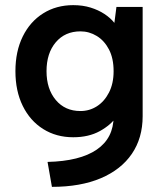

<svg xmlns="http://www.w3.org/2000/svg" viewBox="-20 -527 641 747"><path d="M433 -500H535V-75Q535 10 493 71.5Q451 133 372 166.5Q293 200 182 200L165 103Q291 100 356.5 55Q422 10 422 -74V-75H435Q412 -41 368.5 -17Q325 7 265 7Q199 7 148 -25Q97 -57 68.5 -115Q40 -173 40 -250Q40 -327 68.5 -385Q97 -443 148 -475Q199 -507 265 -507Q302 -507 332.5 -497.5Q363 -488 386.5 -472.5Q410 -457 425 -438ZM161 -250Q161 -181 197 -138Q233 -95 293 -95Q328 -95 357 -113.5Q386 -132 404 -167Q422 -202 422 -250Q422 -300 404 -334.5Q386 -369 356.5 -387Q327 -405 293 -405Q233 -405 197 -362.5Q161 -320 161 -250Z"/></svg>

Font: Albert Sans SemiBold
Style: Regular
Weight: 600
Designer: Andreas Rasmussen
Foundry: a.Foundry
Version: Version 1.025